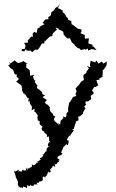

<svg xmlns="http://www.w3.org/2000/svg" viewBox="-20 -775 605 1002"><path d="M171 -512 180 -519 189 -531 194 -541 199 -548H211L213 -565L215 -559L223 -568L241 -585H246L253 -586L254 -597L260 -605L277 -620L269 -632L292 -622L281 -624L289 -620L305 -613L311 -608V-597L322 -583L337 -571L338 -579L346 -573L355 -554L368 -543L373 -540L367 -541L389 -521V-526L398 -519L401 -513L421 -519L425 -515L438 -522L440 -511L459 -519L472 -516L484 -514L471 -529L458 -537L469 -539C461 -542 453 -545 444 -547L441 -549L444 -575L424 -573L422 -581L423 -592L400 -602L406 -612L404 -622L386 -625C378 -633 368 -639 359 -646L354 -648L351 -667L354 -664L336 -672L334 -680L325 -689L322 -697L306 -714V-717L312 -716L292 -729L282 -732L293 -755L277 -735L274 -739L260 -720L248 -711L246 -697L244 -694L231 -685L233 -678V-675L215 -673L202 -655L213 -649L183 -634L194 -636L176 -626L171 -603L158 -609L150 -598L153 -580L148 -586L133 -575L136 -574L125 -565L126 -553L106 -551L114 -536L108 -519H95L92 -510L106 -506L117 -521V-512L137 -509L131 -518L148 -503L161 -514L170 -518ZM57 118 53 119 59 133 63 151 67 158 74 174 73 190H74L76 196C74 211 78 203 78 192C83 211 85 199 99 206C102 199 103 190 100 195C109 206 106 196 121 207C122 188 124 196 123 189C131 198 130 202 147 183C138 185 143 198 145 195C163 196 154 186 161 186C155 193 165 183 176 189C170 173 165 182 182 178C184 181 185 166 186 172C187 176 184 171 200 170C192 170 207 169 203 158C203 150 209 158 201 156C204 145 208 141 224 158C211 142 211 154 215 151C216 147 226 138 226 138C229 124 225 138 233 120C237 132 248 119 237 127C251 118 244 121 239 105C251 113 246 110 247 103C255 97 253 97 256 90C264 92 260 90 267 97C271 84 258 81 265 83C272 84 277 82 281 72C280 70 278 70 288 71C289 60 275 62 294 61C289 57 288 58 279 50C282 36 292 39 296 34C303 45 290 42 308 23C291 29 306 14 299 21L308 0L310 -6L325 -22L335 -18L339 -40L329 -45L336 -59L345 -70L343 -62C350 -73 357 -85 365 -95L356 -100L365 -102L371 -123L376 -134L375 -140L379 -142L390 -147L388 -166L408 -172L399 -171L413 -181V-188L426 -210L419 -218L431 -231L426 -232L427 -246H440L456 -258L453 -274L464 -283L463 -281L470 -290L460 -303L472 -321H479L492 -329L490 -336L483 -357L504 -360L495 -362L516 -376L514 -381L516 -388V-411L520 -410L535 -432L536 -442L539 -436L536 -448L538 -455L520 -443L510 -455L512 -454L494 -443L483 -459L476 -449L453 -458L449 -434L454 -424L433 -430L444 -419L428 -396L436 -399L416 -384L415 -373L418 -361L417 -357L405 -350L398 -341L389 -328L386 -327L377 -316L374 -314L380 -297L374 -286L378 -274L355 -267L362 -270L348 -246L342 -241L339 -229L337 -219L335 -202L337 -195L325 -180L328 -175L322 -162L309 -168L311 -159L296 -144L294 -125L282 -134L292 -117L280 -131L265 -143L261 -154L269 -167L259 -171L256 -180H257L243 -193L239 -207L241 -214L229 -228L219 -234L214 -241L225 -253L202 -268L215 -277L204 -282L199 -288L201 -293L181 -311L179 -308L171 -323L177 -326L161 -347L166 -354L160 -355L152 -375L160 -384L136 -380L137 -388L135 -407L129 -414L117 -422V-441L124 -447L118 -446L100 -457L95 -451L74 -446L68 -450L56 -460L52 -456L34 -444L28 -446V-455L32 -439L23 -434L36 -418L46 -413L54 -398L52 -396L58 -387L70 -385L65 -378L79 -363L65 -349L74 -342C80 -338 85 -334 91 -330L96 -311L95 -303C99 -295 103 -287 107 -280L108 -288L124 -263L131 -262L126 -243L133 -250L138 -226V-234L147 -217L145 -199L160 -208V-190H165L179 -170L175 -166L177 -146L186 -144L187 -140V-127L202 -113L197 -106L199 -95L212 -87L210 -85L225 -72V-60L235 -63L237 -40L245 -29C236 -40 231 -24 234 -30C226 -17 230 -10 238 -10C236 -11 220 -2 223 8C214 -2 231 14 219 17C226 13 207 21 216 16C217 19 207 33 201 35C199 28 212 37 201 40C207 48 199 42 187 52C196 60 196 55 186 60C195 61 175 65 171 74C170 76 185 65 177 76C175 76 178 79 174 74C171 73 162 91 155 85C158 88 163 92 146 83C145 80 147 101 150 87C145 100 134 106 142 94C133 102 133 110 120 98C135 113 118 114 124 107C116 105 112 97 117 115C115 116 107 103 115 116C106 111 91 121 105 112C93 108 96 119 95 120C79 122 90 114 75 120C78 110 80 125 77 111C67 113 73 120 61 116L65 122Z"/></svg>

Font: Charger Distortion
Style: 1
Weight: 400
Designer: Jasper
Foundry: Cannot Into Space Fonts
Version: Version 0.98